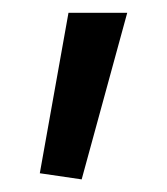

<svg xmlns="http://www.w3.org/2000/svg" viewBox="-20 -780 261 300"><path d="M107.6 -499.7 42.2 -509.3 87 -760H178.8Z"/></svg>

Font: Murecho Thin
Style: Regular
Weight: 100
Designer: Neil Summerour
Foundry: Positype
Version: Version 1.010